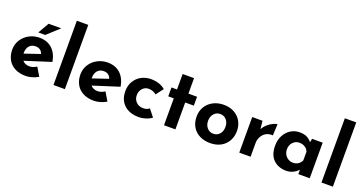

<svg xmlns="http://www.w3.org/2000/svg" viewBox="-38 -1496 4203 2215"><g transform="rotate(20 2063.5 -388.5)"><path d="M377 -136 439 -32Q403 -12 363 0Q323 12 287 12Q209 12 152.5 -17.5Q96 -47 67 -100.5Q38 -154 38 -223Q38 -287 71.5 -341Q105 -395 163 -426.5Q221 -458 290 -458Q384 -458 444.5 -403Q505 -348 523 -246L203 -144Q235 -107 290 -107Q332 -107 377 -136ZM176 -231V-222L368 -287Q347 -349 279 -349Q232 -349 204 -317Q176 -285 176 -231ZM338 -510H253L331 -645H486Z M765 -789V0H625V-789Z M1214 -136 1276 -32Q1240 -12 1200 0Q1160 12 1124 12Q1046 12 989.5 -17.5Q933 -47 904 -100.5Q875 -154 875 -223Q875 -287 908.5 -341Q942 -395 1000 -426.5Q1058 -458 1127 -458Q1221 -458 1281.5 -403Q1342 -348 1360 -246L1040 -144Q1072 -107 1127 -107Q1169 -107 1214 -136ZM1013 -231V-222L1205 -287Q1184 -349 1116 -349Q1069 -349 1041 -317Q1013 -285 1013 -231Z M1675 12Q1561 12 1494.5 -49.5Q1428 -111 1428 -219Q1428 -289 1460.5 -341.5Q1493 -394 1546 -421.5Q1599 -449 1660 -449Q1769 -449 1837 -391L1769 -301Q1726 -335 1673 -335Q1629 -335 1598.5 -302Q1568 -269 1568 -219Q1568 -169 1601 -135.5Q1634 -102 1687 -102Q1733 -102 1763 -127L1833 -39Q1804 -16 1760.5 -2Q1717 12 1675 12Z M2122 -629V-439H2228V-330H2122V0H1982V-330H1914V-439H1982V-629Z M2552 -458Q2625 -458 2680.5 -427.5Q2736 -397 2766 -344Q2796 -291 2796 -224Q2796 -157 2766 -103Q2736 -49 2680.5 -18.5Q2625 12 2550 12Q2477 12 2420.5 -16.5Q2364 -45 2332.5 -98Q2301 -151 2301 -224Q2301 -291 2332.5 -344Q2364 -397 2421.5 -427.5Q2479 -458 2552 -458ZM2548 -102Q2596 -102 2625.5 -136Q2655 -170 2655 -223Q2655 -276 2625.5 -310Q2596 -344 2548 -344Q2502 -344 2472 -309.5Q2442 -275 2442 -223Q2442 -171 2472 -136.5Q2502 -102 2548 -102Z M3209 -459 3202 -319Q3196 -320 3185 -320Q3143 -320 3111 -298Q3079 -276 3062 -241.5Q3045 -207 3045 -171V0H2906V-437H3032L3043 -337Q3061 -372 3092.5 -400Q3124 -428 3157 -443.5Q3190 -459 3209 -459Z M3771 -437V0H3631V-54Q3568 12 3485 12Q3388 12 3327.5 -46Q3267 -104 3267 -218Q3267 -290 3296.5 -344.5Q3326 -399 3375 -429Q3424 -459 3480 -459Q3538 -459 3572 -441.5Q3606 -424 3632 -392L3641 -437ZM3631 -168V-275Q3619 -307 3589.5 -326Q3560 -345 3520 -345Q3474 -345 3441.5 -311Q3409 -277 3409 -225Q3409 -191 3425 -162.5Q3441 -134 3467.5 -118Q3494 -102 3525 -102Q3598 -102 3631 -168Z M4055 -789V0H3915V-789Z"/></g></svg>

Font: Josefin Sans
Style: Bold
Weight: 700
Designer: Santiago Orozco
Foundry: Typemade
Version: Version 2.000